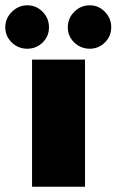

<svg xmlns="http://www.w3.org/2000/svg" viewBox="-81 -705 440 725"><path d="M-61 -602Q-61 -636 -36 -660.5Q-11 -685 22 -685Q56 -685 80 -660.5Q104 -636 104 -602Q104 -568 80 -544.5Q56 -521 22 -521Q-12 -521 -36.5 -544.5Q-61 -568 -61 -602ZM175 -602Q175 -636 199.5 -660.5Q224 -685 258 -685Q291 -685 315 -660.5Q339 -636 339 -602Q339 -568 315 -544.5Q291 -521 258 -521Q224 -521 199.5 -544.5Q175 -568 175 -602ZM40 -480H240V0H40Z"/></svg>

Font: Prompt ExtraBold
Style: Regular
Weight: 800
Designer: Katatrad Team
Foundry: CadsonDemak
Version: Version 1.000